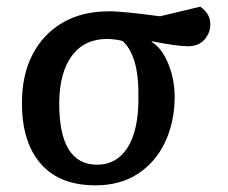

<svg xmlns="http://www.w3.org/2000/svg" viewBox="-20 -543 686 577"><path d="M267 14Q158 14 101.5 -52Q45 -118 46 -236Q46 -317 77.5 -378.5Q109 -440 167.5 -474.5Q226 -509 308 -509Q333 -509 375 -504.5Q417 -500 461 -494L582 -523Q599 -510 605.5 -497.5Q612 -485 612 -470Q612 -444 594.5 -424Q577 -404 544 -404Q527 -404 500 -408Q473 -412 436 -419V-417Q466 -399 485.5 -352Q505 -305 505 -249Q504 -174 475.5 -114.5Q447 -55 394 -20.5Q341 14 267 14ZM272 -48Q330 -48 363 -99Q396 -150 396 -247Q397 -315 384.5 -357Q372 -399 348 -420Q336 -423 323.5 -424.5Q311 -426 302 -426Q234 -426 196.5 -376Q159 -326 158 -235Q157 -48 272 -48Z"/></svg>

Font: Literata 12pt Medium
Style: Italic
Weight: 500
Italic angle: -2°
Designer: Latin by Veronika Burian and Jose Scaglione. Greek by Irene Vlachou. Cyrillic by Vera Evstafieva
Foundry: TypeTogether
Version: Version 3.002